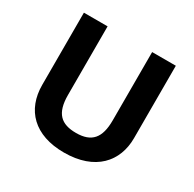

<svg xmlns="http://www.w3.org/2000/svg" viewBox="-158 -933 1071 1060"><g transform="rotate(30 378.0 -403.0)"><path d="M671 -303V-765H520V-329C520 -218 478 -168 379 -168C284 -168 236 -210 236 -328V-765H85V-305C85 -146 186 -41 375 -41C574 -41 671 -155 671 -303Z"/></g></svg>

Font: Noto Sans Tamil UI
Style: Bold
Weight: 700
Designer: Jelle Bosma - Monotype Design Team
Foundry: Monotype Imaging Inc.
Version: Version 2.004